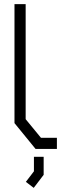

<svg xmlns="http://www.w3.org/2000/svg" viewBox="-20 -720 335 928"><path d="M152 0 50 -125V-700H104V-144L178 -54H255V0ZM105 159 144 108V38H191V125L143 188Z"/></svg>

Font: Turret Road
Style: Regular
Weight: 400
Designer: Noponies
Foundry: Noponies
Version: Version 1.001; ttfautohint (v1.8)